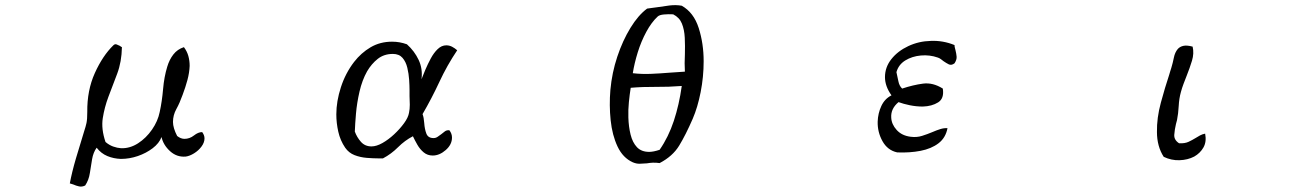

<svg xmlns="http://www.w3.org/2000/svg" viewBox="-20 -648 5040 737"><path d="M765 -117Q765 -101 753.5 -85.5Q742 -70 725 -59.5Q708 -49 693 -47Q659 -44 633 -67.5Q607 -91 600 -122Q591 -98 566 -79Q541 -60 509 -49Q477 -38 444 -38Q416 -39 392 -49Q368 -59 351 -81Q338 -63 333.5 -37Q329 -11 325 16Q321 43 307 64Q295 70 283.5 67.5Q272 65 261 60Q258 59 254.5 58Q251 57 248 56Q256 13 271.5 -40Q287 -93 303 -144Q309 -162 312 -176Q315 -190 315 -218Q314 -301 344 -367.5Q374 -434 415 -474Q421 -480 427.5 -477.5Q434 -475 440 -472Q445 -468 448 -467Q447 -411 430 -365.5Q413 -320 396 -276Q381 -236 374.5 -194.5Q368 -153 385 -103Q399 -91 414.5 -85.5Q430 -80 445 -79Q479 -78 510 -98Q541 -118 563.5 -150.5Q586 -183 593 -218Q602 -259 606 -306Q610 -353 622 -392Q630 -419 645.5 -439Q661 -459 686 -467Q698 -451 703 -433Q708 -415 708 -395Q707 -369 699.5 -341Q692 -313 681 -284Q670 -253 657 -229.5Q644 -206 644 -180Q644 -157 660 -126Q674 -115 688 -115Q708 -115 724.5 -128Q741 -141 756 -141Q765 -129 765 -117Z M1735 -455Q1696 -397 1666.5 -333.5Q1637 -270 1602 -210Q1607 -197 1608.5 -175Q1610 -153 1616.5 -135.5Q1623 -118 1644 -118Q1653 -118 1660 -123Q1667 -128 1674 -133Q1681 -139 1688 -144Q1695 -149 1705 -148Q1715 -135 1715 -120Q1715 -93 1691 -72Q1667 -51 1641 -51Q1621 -51 1606.5 -63Q1592 -75 1582 -92.5Q1572 -110 1565 -125Q1534 -109 1508 -83Q1482 -57 1450 -40H1434Q1413 -40 1388 -42Q1363 -44 1341 -52.5Q1319 -61 1305 -81Q1286 -109 1278.5 -142.5Q1271 -176 1271 -209Q1271 -259 1288.5 -313Q1306 -367 1339 -410Q1366 -445 1402.5 -466.5Q1439 -488 1485 -488Q1500 -488 1514 -485.5Q1528 -483 1542 -478Q1571 -452 1587 -418Q1603 -384 1598 -344Q1598 -344 1603.5 -357.5Q1609 -371 1613 -381Q1622 -402 1633.5 -423.5Q1645 -445 1660 -459.5Q1675 -474 1693 -474Q1705 -474 1715.5 -468.5Q1726 -463 1735 -455ZM1552 -302Q1552 -319 1550.5 -342Q1549 -365 1543.5 -388Q1538 -411 1525 -426Q1512 -441 1488 -441Q1454 -441 1430 -422Q1406 -403 1389 -374Q1370 -340 1360 -296.5Q1350 -253 1346.5 -212.5Q1343 -172 1342 -143Q1350 -121 1365.5 -103.5Q1381 -86 1406 -86Q1425 -86 1448 -99Q1471 -112 1493 -132.5Q1515 -153 1531 -175Q1547 -197 1550 -215Q1553 -229 1553 -246Q1553 -263 1552 -279Q1552 -285 1552 -291Q1552 -297 1552 -302Z M2681 -413Q2681 -353 2669.5 -294.5Q2658 -236 2639 -192Q2612 -130 2587 -89Q2562 -48 2512 -22Q2498 -24 2486 -23.5Q2474 -23 2463 -21Q2449 -20 2436 -19.5Q2423 -19 2409 -25Q2371 -42 2350.5 -85.5Q2330 -129 2324 -186.5Q2318 -244 2323 -303Q2329 -369 2349.5 -430.5Q2370 -492 2400 -541Q2430 -590 2464 -615Q2473 -616 2482 -617.5Q2491 -619 2501 -620Q2525 -624 2550 -627Q2575 -630 2597 -626Q2643 -600 2662 -540.5Q2681 -481 2681 -413ZM2597 -318Q2546 -314 2496.5 -314.5Q2447 -315 2401 -311Q2397 -286 2394 -256Q2391 -226 2392 -197Q2393 -162 2400.5 -131.5Q2408 -101 2425 -83Q2442 -65 2472 -65Q2488 -65 2512 -73Q2546 -122 2566.5 -184Q2587 -246 2597 -318ZM2609 -373Q2608 -389 2608 -405.5Q2608 -422 2609 -439Q2610 -472 2608.5 -503Q2607 -534 2597.5 -557.5Q2588 -581 2564 -593Q2546 -594 2529 -592.5Q2512 -591 2505 -585Q2481 -563 2461 -526Q2441 -489 2428 -447Q2415 -405 2409 -367Q2443 -363 2478.5 -364.5Q2514 -366 2550 -369Q2565 -370 2579.5 -371Q2594 -372 2609 -373Z M3644 -405Q3632 -396 3622 -401Q3612 -406 3602 -413Q3597 -417 3591.5 -421Q3586 -425 3580 -427Q3549 -438 3515 -435Q3481 -432 3455 -416Q3429 -400 3421 -371Q3425 -354 3428.5 -336Q3432 -318 3443 -308Q3485 -322 3523 -327Q3561 -332 3599 -308Q3605 -270 3581 -255Q3557 -240 3522 -239Q3497 -239 3472.5 -244Q3448 -249 3429 -256Q3399 -231 3401 -197Q3402 -171 3422 -149Q3442 -127 3476 -123Q3499 -120 3519.5 -126.5Q3540 -133 3559 -141Q3575 -148 3589.5 -152.5Q3604 -157 3617 -156Q3610 -119 3582.5 -98Q3555 -77 3513.5 -69Q3472 -61 3424 -63Q3387 -71 3367.5 -106Q3348 -141 3349 -181Q3350 -213 3363 -241Q3376 -269 3402 -282Q3377 -317 3377 -352Q3377 -390 3401.5 -421Q3426 -452 3466.5 -471Q3507 -490 3553 -491Q3600 -493 3644 -475Q3644 -469 3645.5 -464Q3647 -459 3648 -454Q3651 -442 3652 -430.5Q3653 -419 3644 -405Z M4606 -135Q4612 -104 4599.5 -82Q4587 -60 4564 -47Q4539 -34 4507.5 -33Q4476 -32 4447 -46Q4434 -66 4427.5 -90Q4421 -114 4421 -141Q4420 -195 4436 -254Q4452 -313 4468 -361Q4470 -368 4472 -374.5Q4474 -381 4476 -387Q4482 -407 4486 -427Q4490 -447 4501 -460Q4509 -469 4522.5 -472Q4536 -475 4558 -469Q4564 -443 4555.5 -415Q4547 -387 4535 -357Q4529 -342 4523 -326Q4517 -310 4513 -295Q4506 -270 4504.5 -241Q4503 -212 4498 -187Q4497 -183 4496 -179.5Q4495 -176 4494 -172Q4489 -151 4487.5 -131Q4486 -111 4506 -98Q4528 -97 4542 -103.5Q4556 -110 4569 -118Q4577 -123 4586 -128Q4595 -133 4606 -135Z"/></svg>

Font: Yuji Syuku
Style: Regular
Weight: 400
Designer: Kataoka Yuji
Foundry: Kinuta Font Factory
Version: Version 3.002